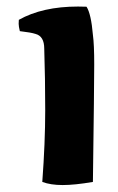

<svg xmlns="http://www.w3.org/2000/svg" viewBox="-20 -541 351 572"><path d="M111.8 -396Q111.8 -433.1 85.9 -439.9Q72.8 -444.3 39.1 -448.2Q35.6 -462.4 35.6 -470Q35.6 -477.5 36.1 -481.9Q106.4 -521.5 212.4 -521.5Q229.5 -521.5 237.8 -521Q251.5 -499.5 256.8 -437Q260.7 -408.7 260.7 -349.1Q260.7 -289.6 256.8 1Q202.6 10.3 166.7 10.3Q130.9 10.3 106 1Q114.7 -116.7 114.7 -212.2Q114.7 -307.6 111.8 -396Z"/></svg>

Font: Marko One
Style: Regular
Weight: 400
Designer: Zhenya Spizhovyi
Foundry: Cyreal
Version: Version 1.003